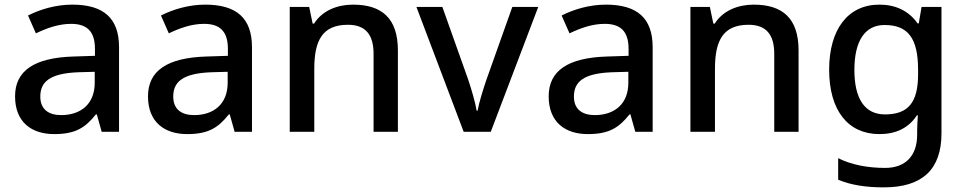

<svg xmlns="http://www.w3.org/2000/svg" viewBox="-20 -569 4168 829"><path d="M292 -549C220 -549 152 -528 101 -502L135 -425C181 -447 232 -466 287 -466C352 -466 390 -437 390 -358V-328L298 -325C127 -320 45 -263 45 -153C45 -41 117 10 214 10C304 10 347 -16 394 -75H398L419 0H494V-365C494 -491 427 -549 292 -549ZM317 -257 389 -259V-212C389 -118 327 -72 244 -72C191 -72 154 -96 154 -152C154 -215 194 -252 317 -257Z M866 -549C794 -549 726 -528 675 -502L709 -425C755 -447 806 -466 861 -466C926 -466 964 -437 964 -358V-328L872 -325C701 -320 619 -263 619 -153C619 -41 691 10 788 10C878 10 921 -16 968 -75H972L993 0H1068V-365C1068 -491 1001 -549 866 -549ZM891 -257 963 -259V-212C963 -118 901 -72 818 -72C765 -72 728 -96 728 -152C728 -215 768 -252 891 -257Z M1504 -549C1436 -549 1371 -523 1336 -467H1330L1315 -539H1231V0H1337V-272C1337 -394 1372 -462 1482 -462C1558 -462 1593 -420 1593 -336V0H1698V-351C1698 -490 1629 -549 1504 -549Z M1982 0H2099L2304 -539H2192L2080 -224C2066 -183 2048 -125 2042 -91H2038C2033 -124 2016 -182 2002 -224L1890 -539H1778Z M2596 -549C2524 -549 2456 -528 2405 -502L2439 -425C2485 -447 2536 -466 2591 -466C2656 -466 2694 -437 2694 -358V-328L2602 -325C2431 -320 2349 -263 2349 -153C2349 -41 2421 10 2518 10C2608 10 2651 -16 2698 -75H2702L2723 0H2798V-365C2798 -491 2731 -549 2596 -549ZM2621 -257 2693 -259V-212C2693 -118 2631 -72 2548 -72C2495 -72 2458 -96 2458 -152C2458 -215 2498 -252 2621 -257Z M3234 -549C3166 -549 3101 -523 3066 -467H3060L3045 -539H2961V0H3067V-272C3067 -394 3102 -462 3212 -462C3288 -462 3323 -420 3323 -336V0H3428V-351C3428 -490 3359 -549 3234 -549Z M3777 -549C3641 -549 3560 -442 3560 -268C3560 -93 3641 10 3777 10C3847 10 3902 -15 3939 -71H3943C3942 -57 3940 -22 3940 -5V13C3940 104 3889 156 3802 156C3725 156 3655 142 3599 114V207C3654 230 3718 240 3796 240C3964 240 4045 161 4045 7V-539H3959L3947 -468H3942C3903 -523 3846 -549 3777 -549ZM3799 -461C3899 -461 3944 -406 3944 -268V-248C3944 -125 3900 -75 3801 -75C3714 -75 3669 -142 3669 -267C3669 -393 3715 -461 3799 -461Z"/></svg>

Font: Noto Sans Gujarati UI Medium
Style: Regular
Weight: 500
Designer: Jelle Bosma - Monotype Design Team, Universal Thirst
Foundry: Monotype Imaging Inc.
Version: Version 2.106